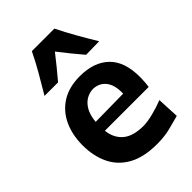

<svg xmlns="http://www.w3.org/2000/svg" viewBox="-251 -965 1085 1085"><g transform="rotate(-45 291.5 -422.0)"><path d="M344.2 14.2Q238.3 14.2 171.4 -23.2Q104.5 -60.5 72.8 -126.5Q41 -192.4 41 -277.8Q41 -362.3 71.3 -427.2Q101.6 -492.2 160.6 -529.3Q219.7 -566.4 306.6 -566.4Q418.5 -566.4 481.2 -506.1Q543.9 -445.8 543.9 -323.2Q543.9 -300.8 542.5 -283Q541 -265.1 538.6 -248H188.5Q195.3 -184.6 237.5 -148.7Q279.8 -112.8 362.8 -112.8Q393.1 -112.8 440.2 -124.5Q487.3 -136.2 528.8 -152.8L535.2 -20Q501 -10.7 453.1 1.7Q405.3 14.2 344.2 14.2ZM409.7 -323.2Q412.1 -389.2 384.8 -425Q357.4 -460.9 308.1 -462.9Q256.8 -460.4 224.6 -422.6Q192.4 -384.8 187.5 -320.3ZM417 -626.5Q358.4 -694.8 305.2 -764.2Q278.8 -730.5 251.2 -696.3Q223.6 -662.1 194.8 -628.4H86.4Q121.1 -686 154.3 -743.7Q187.5 -801.3 214.8 -857.9H395Q422.9 -801.3 455.6 -743.7Q488.3 -686 523.4 -628.4Z"/></g></svg>

Font: Pinar Bold
Style: Regular
Weight: 700
Designer: Amin Abedi
Version: Version 3.000